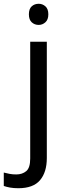

<svg xmlns="http://www.w3.org/2000/svg" viewBox="-75 -757 353 1017"><path d="M78 -681Q78 -710 93 -723.5Q108 -737 130 -737Q150 -737 165.5 -723.5Q181 -710 181 -681Q181 -653 165.5 -639Q150 -625 130 -625Q108 -625 93 -639Q78 -653 78 -681ZM22 240Q-3 240 -22 236.5Q-41 233 -55 228V157Q-40 161 -24 164Q-8 167 11 167Q43 167 64 149.5Q85 132 85 83V-536H173V80Q173 155 137 197.5Q101 240 22 240Z"/></svg>

Font: Noto IKEA Latin
Style: Regular
Weight: 400
Designer: Monotype Design Team
Foundry: Monotype Imaging Inc.
Version: Version 1.0